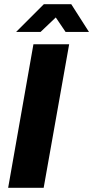

<svg xmlns="http://www.w3.org/2000/svg" viewBox="-20 -899 446 919"><path d="M19 0 140 -687H311L189 0ZM57 -746 190 -879H321L406 -746H294L227 -845H278L174 -746Z"/></svg>

Font: Archivo SemiCondensed ExtraBold
Style: Italic
Weight: 800
Width: 4
Italic angle: -10°
Designer: Hector Gatti
Foundry: Omnibus-Type
Version: Version 2.001